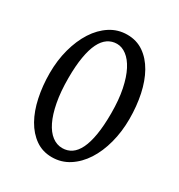

<svg xmlns="http://www.w3.org/2000/svg" viewBox="-150 -706 770 824"><g transform="rotate(30 234.5 -294.0)"><path d="M352.1 -275.9Q352.1 -342.8 341.6 -393.6Q331.1 -444.3 313.5 -478.3Q295.9 -512.2 272.9 -529.5Q250 -546.9 225.1 -546.9Q200.2 -546.9 180.2 -533.4Q160.2 -520 146.2 -491.9Q132.3 -463.9 124.8 -419.9Q117.2 -376 117.2 -314.9Q117.2 -248 127 -196.8Q136.7 -145.5 153.6 -111.1Q170.4 -76.7 193.6 -59.1Q216.8 -41.5 244.1 -41.5Q269.5 -41.5 289.6 -54.9Q309.6 -68.4 323.5 -96.9Q337.4 -125.5 344.7 -169.7Q352.1 -213.9 352.1 -275.9ZM432.1 -293.9Q432.1 -231 417.2 -174.8Q402.3 -118.7 375.2 -76.7Q348.1 -34.7 309.8 -10Q271.5 14.6 225.1 14.6Q178.7 14.6 143.6 -10Q108.4 -34.7 84.7 -76.7Q61 -118.7 49.1 -174.8Q37.1 -231 37.1 -293.9Q37.1 -356.9 52.2 -413.1Q67.4 -469.2 94.5 -511.5Q121.6 -553.7 159.7 -578.4Q197.8 -603 244.1 -603Q290.5 -603 325.7 -578.6Q360.8 -554.2 384.5 -512.2Q408.2 -470.2 420.2 -413.8Q432.1 -357.4 432.1 -293.9Z"/></g></svg>

Font: Gentium Plus CyrE
Style: Regular
Weight: 400
Designer: J. Victor Gaultney, Annie Olsen, Iska Routamaa, Becca Hirsbrunner
Foundry: SIL International
Version: Version 5.000